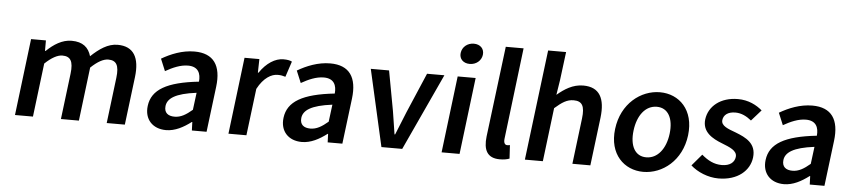

<svg xmlns="http://www.w3.org/2000/svg" viewBox="-43 -960 5406 1224"><g transform="rotate(5 2660.0 -348.0)"><path d="M73 0H188L230 -343C273 -384 311 -404 341 -404C393 -404 413 -374 403 -293L367 0H482L524 -343C567 -384 604 -404 635 -404C686 -404 706 -374 696 -293L660 0H776L814 -308C829 -432 790 -503 686 -503C624 -503 570 -465 517 -415C501 -470 464 -503 392 -503C331 -503 278 -468 232 -424H228V-491H133Z M911 -132C900 -46 954 12 1040 12C1098 12 1151 -17 1200 -54H1203L1205 0H1299L1335 -291C1352 -428 1301 -503 1178 -503C1100 -503 1027 -473 969 -439L1001 -362C1047 -388 1096 -410 1145 -410C1211 -410 1228 -366 1223 -314C1019 -292 924 -237 911 -132ZM1024 -141C1030 -190 1079 -225 1214 -242L1200 -132C1160 -98 1127 -78 1087 -78C1046 -78 1019 -97 1024 -141Z M1439 0H1554L1591 -300C1630 -374 1680 -401 1719 -401C1740 -401 1753 -398 1769 -393L1802 -493C1788 -500 1772 -503 1747 -503C1695 -503 1639 -468 1596 -404H1592L1594 -491H1499Z M1780 -132C1769 -46 1823 12 1909 12C1967 12 2020 -17 2069 -54H2072L2074 0H2168L2204 -291C2221 -428 2170 -503 2047 -503C1969 -503 1896 -473 1838 -439L1870 -362C1916 -388 1965 -410 2014 -410C2080 -410 2097 -366 2092 -314C1888 -292 1793 -237 1780 -132ZM1893 -141C1899 -190 1948 -225 2083 -242L2069 -132C2029 -98 1996 -78 1956 -78C1915 -78 1888 -97 1893 -141Z M2418 0H2551L2778 -491H2667L2558 -236C2538 -188 2518 -138 2498 -88H2494C2487 -138 2478 -188 2471 -236L2424 -491H2307Z M2932 -577C2973 -577 3006 -604 3011 -642C3016 -681 2989 -708 2948 -708C2907 -708 2874 -681 2869 -642C2864 -604 2891 -577 2932 -577ZM2803 0H2918L2978 -491H2863Z M3080 -126C3070 -41 3094 12 3176 12C3203 12 3223 8 3238 2L3233 -84C3224 -82 3220 -82 3215 -82C3203 -82 3192 -92 3195 -120L3266 -706H3152Z M3336 0H3451L3493 -343C3539 -383 3570 -404 3613 -404C3667 -404 3686 -374 3676 -293L3640 0H3755L3793 -308C3808 -432 3771 -503 3666 -503C3599 -503 3546 -468 3500 -429L3515 -524L3538 -706H3423Z M3892 -245C3872 -82 3972 12 4094 12C4217 12 4339 -82 4359 -245C4379 -409 4280 -503 4157 -503C4035 -503 3912 -409 3892 -245ZM4010 -245C4022 -344 4073 -409 4145 -409C4217 -409 4253 -344 4241 -245C4229 -147 4177 -82 4105 -82C4033 -82 3998 -147 4010 -245Z M4397 -56C4440 -17 4508 12 4575 12C4699 12 4774 -56 4784 -140C4795 -232 4725 -264 4661 -289C4610 -308 4563 -323 4568 -362C4572 -393 4598 -416 4647 -416C4686 -416 4719 -399 4750 -374L4812 -444C4776 -475 4724 -503 4656 -503C4546 -503 4470 -442 4459 -356C4449 -274 4517 -237 4579 -213C4629 -193 4679 -175 4674 -134C4670 -100 4642 -75 4589 -75C4539 -75 4500 -96 4460 -130Z M4865 -132C4854 -46 4908 12 4994 12C5052 12 5105 -17 5154 -54H5157L5159 0H5253L5289 -291C5306 -428 5255 -503 5132 -503C5054 -503 4981 -473 4923 -439L4955 -362C5001 -388 5050 -410 5099 -410C5165 -410 5182 -366 5177 -314C4973 -292 4878 -237 4865 -132ZM4978 -141C4984 -190 5033 -225 5168 -242L5154 -132C5114 -98 5081 -78 5041 -78C5000 -78 4973 -97 4978 -141Z"/></g></svg>

Font: Falling Sky
Style: Obl
Weight: 400
Designer: Paul D. Hunt
Foundry: Adobe Systems Incorporated
Version: Version 1.02